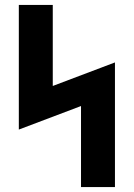

<svg xmlns="http://www.w3.org/2000/svg" viewBox="-20 -755 540 775"><path d="M307 0V-327L56 -232V-735H193V-408L444 -503V0Z"/></svg>

Font: Iosevka SS18 Heavy
Style: Regular
Weight: 900
Monospace: yes
Designer: Belleve Invis
Foundry: Belleve Invis
Version: Version 25.1.1; ttfautohint (v1.8.4)